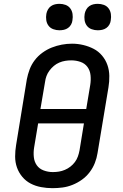

<svg xmlns="http://www.w3.org/2000/svg" viewBox="-20 -974 640 1002"><path d="M254 8Q224 8 194.5 2.5Q165 -3 140 -16Q115 -29 96.5 -51Q78 -73 68.5 -100Q59 -127 59 -157Q59 -187 64 -217L120 -560Q125 -586 134.5 -611.5Q144 -637 161 -659.5Q178 -682 201.5 -699Q225 -716 250.5 -726Q276 -736 302.5 -741Q329 -746 356 -746Q386 -746 415 -739Q444 -732 469 -719Q494 -706 512.5 -684Q531 -662 540.5 -635Q550 -608 550.5 -578Q551 -548 546 -518L489 -175Q485 -149 475 -123.5Q465 -98 448 -75.5Q431 -53 408 -36.5Q385 -20 359 -9.5Q333 1 306.5 4.5Q280 8 254 8ZM430 -405 451 -531Q455 -556 452.5 -581Q450 -606 436.5 -624.5Q423 -643 400 -651Q377 -659 352 -659Q336 -659 320.5 -656.5Q305 -654 289.5 -647.5Q274 -641 261 -630Q248 -619 238 -605.5Q228 -592 222.5 -577Q217 -562 215 -546L191 -405ZM255 -76Q255 -76 255.5 -76Q256 -76 256 -76Q272 -76 287.5 -78.5Q303 -81 318.5 -87.5Q334 -94 347.5 -104.5Q361 -115 371 -128.5Q381 -142 386.5 -157.5Q392 -173 395 -189L418 -330H179L158 -204Q154 -179 156.5 -154.5Q159 -130 172 -111.5Q185 -93 208 -84.5Q231 -76 255 -76ZM490 -816Q474 -816 458.5 -821.5Q443 -827 433.5 -839.5Q424 -852 421.5 -868.5Q419 -885 422 -902Q424 -913 430 -924Q436 -935 446 -942Q456 -949 467.5 -951.5Q479 -954 490 -954Q507 -954 522 -948.5Q537 -943 546.5 -930.5Q556 -918 558.5 -901.5Q561 -885 558 -868Q557 -857 551 -846Q545 -835 535 -828Q525 -821 513.5 -818.5Q502 -816 490 -816ZM290 -816Q274 -816 258.5 -821.5Q243 -827 233.5 -839.5Q224 -852 221.5 -868.5Q219 -885 222 -902Q224 -913 230 -924Q236 -935 246 -942Q256 -949 267.5 -951.5Q279 -954 290 -954Q307 -954 322 -948.5Q337 -943 346.5 -930.5Q356 -918 358.5 -901.5Q361 -885 358 -868Q357 -857 351 -846Q345 -835 335 -828Q325 -821 313.5 -818.5Q302 -816 290 -816Z"/></svg>

Font: Iosevka Curly Slab MdExObl
Style: Regular
Weight: 500
Width: 7
Italic angle: -9°
Monospace: yes
Designer: Belleve Invis
Foundry: Belleve Invis
Version: Version 11.1.0; ttfautohint (v1.8.3)